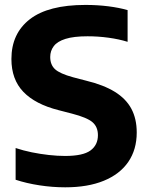

<svg xmlns="http://www.w3.org/2000/svg" viewBox="-20 -770 616 799"><path d="M251.5 9.5Q198 9.5 144.2 1.2Q90.5 -7 45 -22V-154Q76.5 -143.5 112 -136.2Q147.5 -129 183.2 -125Q219 -121 251 -121Q325.5 -121 356.5 -143.8Q387.5 -166.5 387.5 -207.5Q387.5 -242 364.8 -261.5Q342 -281 280 -297L224 -311.5Q127 -336 77.2 -387.8Q27.5 -439.5 27.5 -524.5Q27.5 -630.5 104.2 -690Q181 -749.5 335.5 -749.5Q385.5 -749.5 430.8 -743.8Q476 -738 511 -728V-596Q475.5 -607 432 -613Q388.5 -619 344.5 -619Q286.5 -619 252.5 -608.2Q218.5 -597.5 203.8 -578Q189 -558.5 189 -533Q189 -500.5 209 -482Q229 -463.5 284 -448.5L339.5 -434Q411.5 -416.5 458 -387.8Q504.5 -359 526.8 -317.2Q549 -275.5 549 -218.5Q549 -147.5 513.8 -96.2Q478.5 -45 412 -17.8Q345.5 9.5 251.5 9.5Z"/></svg>

Font: Encode Sans SC
Style: Bold
Weight: 700
Version: Version 3.002